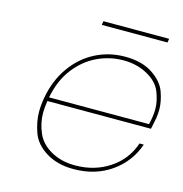

<svg xmlns="http://www.w3.org/2000/svg" viewBox="-102 -771 833 872"><g transform="rotate(15 314.0 -335.0)"><path d="M587 -677 584 -659H275L278 -677ZM322 -11Q413 -11 483 -57Q553 -103 580 -183H600Q571 -98 496.5 -45.5Q422 7 319 7Q244 7 190.5 -26Q137 -59 119.5 -109Q102 -159 102 -205Q102 -236 108 -270Q123 -355 167.5 -418Q212 -481 276.5 -514Q341 -547 416 -547Q495 -547 545.5 -513.5Q596 -480 611.5 -436Q627 -392 627 -355Q627 -335 624 -315Q617 -279 613 -261H126Q121 -230 121 -204Q121 -157 140.5 -111.5Q160 -66 209 -38.5Q258 -11 322 -11ZM413 -529Q349 -529 290.5 -501.5Q232 -474 188.5 -418Q145 -362 129 -279H599Q609 -319 609 -353Q609 -389 592.5 -431.5Q576 -474 526 -501.5Q476 -529 413 -529Z"/></g></svg>

Font: Fz Poppins Thin
Style: Italic
Weight: 100
Italic angle: -10°
Designer: Ninad Kale (Devanagari), Jonny Pinhorn (Latin)
Foundry: Indian Type Foundry
Version: Vit hóa bi Vntype.Com & FontZin.Com